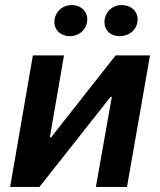

<svg xmlns="http://www.w3.org/2000/svg" viewBox="-20 -739 632 759"><path d="M20 0H136L417 -356H422L359 0H482L573 -520H437L182 -196H177L233 -520H110ZM256 -596C292 -596 325 -622 325 -663C325 -695 299 -719 264 -719C226 -719 195 -691 195 -651C195 -620 220 -596 256 -596ZM453 -596C491 -596 524 -622 524 -663C524 -695 498 -719 461 -719C424 -719 393 -691 393 -651C393 -619 417 -596 453 -596Z"/></svg>

Font: Fixel Text 20240404 SemiBold
Style: Italic
Weight: 600
Width: 4
Italic angle: -10°
Designer: AlfaBravo + MacPaw
Foundry: Kyrylo Tkachov, Marchela Mozhyna, Serhii Makarenko, Maria Weinstein, Zakhar Kryvoshyya
Version: Version 1.211;Glyphs 3.2 (3225)